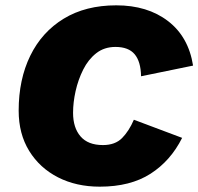

<svg xmlns="http://www.w3.org/2000/svg" viewBox="-20 -690 744 720"><path d="M354 10Q266 10 197.5 -25Q129 -60 89.5 -124Q50 -188 50 -275Q50 -392 93.5 -481Q137 -570 219 -620Q301 -670 416 -670Q533 -670 610 -611Q687 -552 704 -444L509 -404Q508 -459 485 -486.5Q462 -514 413 -514Q371 -514 341 -490.5Q311 -467 292 -429Q273 -391 263.5 -348.5Q254 -306 254 -267Q254 -211 282 -178.5Q310 -146 366 -146Q412 -146 438 -172.5Q464 -199 482 -241L663 -173Q620 -87 544.5 -38.5Q469 10 354 10Z"/></svg>

Font: Work Sans ExtraBold
Style: Italic
Weight: 800
Italic angle: -13°
Designer: Wei Huang
Foundry: Wei Huang
Version: Version 2.012; ttfautohint (v1.8.3)